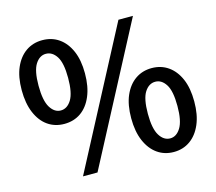

<svg xmlns="http://www.w3.org/2000/svg" viewBox="-107 -887 1166 1035"><g transform="rotate(-15 475.5 -369.0)"><path d="M210 -285Q158 -285 118.5 -312.5Q79 -340 56.5 -393Q34 -446 34 -520Q34 -594 56.5 -645.5Q79 -697 118.5 -724.5Q158 -752 210 -752Q263 -752 302.5 -724.5Q342 -697 364.5 -645.5Q387 -594 387 -520Q387 -446 364.5 -393Q342 -340 302.5 -312.5Q263 -285 210 -285ZM210 -360Q246 -360 269.5 -398Q293 -436 293 -520Q293 -603 269.5 -639.5Q246 -676 210 -676Q175 -676 151.5 -639.5Q128 -603 128 -520Q128 -436 151.5 -398Q175 -360 210 -360ZM233 14 636 -752H717L314 14ZM741 14Q689 14 649.5 -14Q610 -42 587.5 -94.5Q565 -147 565 -221Q565 -296 587.5 -347.5Q610 -399 649.5 -426.5Q689 -454 741 -454Q793 -454 832.5 -426.5Q872 -399 894.5 -347.5Q917 -296 917 -221Q917 -147 894.5 -94.5Q872 -42 832.5 -14Q793 14 741 14ZM741 -62Q776 -62 799.5 -100Q823 -138 823 -221Q823 -305 799.5 -341.5Q776 -378 741 -378Q705 -378 681.5 -341.5Q658 -305 658 -221Q658 -138 681.5 -100Q705 -62 741 -62Z"/></g></svg>

Font: Noto Sans JP SemiBold
Style: Regular
Weight: 600
Designer: Ryoko NISHIZUKA  (kana, bopomofo & ideographs); Paul D. Hunt (Latin, Greek & Cyrillic); Sandoll Communications , Soo-you
Foundry: Adobe
Version: Version 2.004-H2;hotconv 1.0.118;makeotfexe 2.5.65603